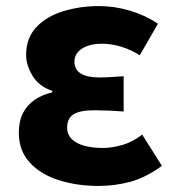

<svg xmlns="http://www.w3.org/2000/svg" viewBox="-20 -598 575 632"><path d="M304 14Q232 14 172 -5.5Q112 -25 77 -64Q42 -103 42 -161Q42 -199 55.5 -225.5Q69 -252 93.5 -269Q118 -286 152 -294V-299Q109 -313 87.5 -348Q66 -383 66 -417Q66 -473 99.5 -508.5Q133 -544 188 -561Q243 -578 306 -578Q357 -578 407.5 -563Q458 -548 500 -520L440 -416Q412 -434 380 -444Q348 -454 315 -454Q275 -454 250 -438Q225 -422 225 -395Q225 -369 246 -356Q267 -343 308 -343Q325 -343 346 -344.5Q367 -346 387 -347V-231Q362 -233 337.5 -234Q313 -235 290 -235Q244 -235 222.5 -222Q201 -209 201 -177Q201 -146 232 -128.5Q263 -111 320 -111Q347 -111 381.5 -120.5Q416 -130 448 -155L513 -52Q459 -13 408.5 0.5Q358 14 304 14Z"/></svg>

Font: Noto Sans SC ExtraBold
Style: Regular
Weight: 800
Designer: Ryoko NISHIZUKA 西塚涼子 (kana, bopomofo & ideographs); Paul D. Hunt (Latin, Greek & Cyrillic); Sandoll Communications 산돌커뮤니
Foundry: Adobe
Version: Version 2.004-H2;hotconv 1.0.118;makeotfexe 2.5.65603